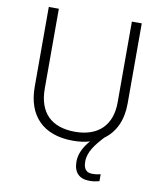

<svg xmlns="http://www.w3.org/2000/svg" viewBox="-99 -793 919 1090"><g transform="rotate(10 361.0 -248.0)"><path d="M449 114C449 58 487 11 532 -38C595 -83 629 -156 629 -252V-714H572V-248C572 -118 497 -42 362 -42C225 -42 151 -116 151 -254V-714H93V-254C93 -88 187 10 359 10C394 10 427 6 456 -3C424 33 400 76 400 122C400 188 434 218 492 218C516 218 533 214 548 210V170C537 173 521 176 500 176C467 176 449 158 449 114Z"/></g></svg>

Font: Noto Sans Sinhala UI Light
Style: Regular
Weight: 300
Designer: Jelle Bosma - Monotype Design Team
Foundry: Monotype Imaging Inc.
Version: Version 2.006